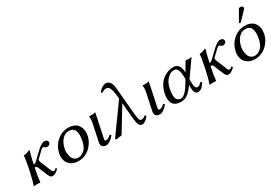

<svg xmlns="http://www.w3.org/2000/svg" viewBox="44 -1605 3621 2524"><g transform="rotate(-30 1854.0 -343.0)"><path d="M266.1 -429.2Q259.3 -411.6 251.2 -380.9Q243.2 -350.1 238.3 -328.6L233.4 -307.1L220.2 -245.1Q241.7 -245.1 273.4 -274.9L321.3 -321.8Q366.2 -365.2 388.2 -385Q410.2 -404.8 439.5 -423.3Q468.8 -441.9 490.2 -441.9Q515.1 -441.9 530 -428.5Q544.9 -415 540 -390.1Q537.6 -377.4 523.7 -367.7Q509.8 -357.9 495.1 -357.9Q470.7 -357.9 459 -371.1Q450.2 -382.3 439 -381.8Q428.2 -381.8 411.1 -368.2Q394 -354.5 356.4 -316.9L312 -273.9Q308.1 -270 306.6 -261.2Q304.2 -249 315.4 -223.1L362.8 -106.9Q366.7 -98.1 371.3 -86.2Q376 -74.2 378.2 -68.8Q380.4 -63.5 383.8 -56.6Q387.2 -49.8 390.1 -47.4Q393.1 -44.9 397.2 -43Q401.4 -41 406.7 -41Q417 -41 424.3 -45.4Q431.6 -49.8 445.3 -63L460.9 -45.9Q424.3 -10.7 402.8 -0.5Q381.3 9.8 358.9 9.8Q340.8 9.8 328.9 -4.6Q316.9 -19 298.3 -63L250.5 -180.2Q244.6 -195.3 236.8 -200.2Q229 -205.1 211.4 -205.1L206.5 -180.2Q182.6 -67.4 178.2 0L175.3 2.9Q162.1 0 127.9 0L78.6 2.9L78.1 0Q101.6 -63.5 126.5 -180.2L138.2 -234.9Q163.6 -355 165.5 -411.1L168 -414.1Q182.6 -415 196.8 -418.2Q210.9 -421.4 217.8 -423.6Q224.6 -425.8 240.5 -431.9Q256.3 -438 259.3 -439Q268.1 -439 266.1 -429.2Z M582.5 -205.1Q604.5 -308.1 679.9 -373.5Q755.4 -439 853 -439Q898.4 -439 933.1 -425.5Q967.8 -412.1 987.1 -389.6Q1006.3 -367.2 1017.8 -338.1Q1029.3 -309.1 1028.6 -277.3Q1027.8 -245.6 1022.5 -213.9Q1013.7 -172.9 991 -133.5Q968.3 -94.2 934.6 -62Q900.9 -29.8 854.2 -10Q807.6 9.8 755.9 9.8Q689.5 9.8 645 -21.2Q600.6 -52.2 585.7 -100.6Q570.8 -148.9 582.5 -205.1ZM837.4 -397.9Q776.9 -397.9 734.6 -348.6Q692.4 -299.3 677.2 -228Q668.9 -199.2 671.6 -164.8Q674.3 -130.4 682.9 -100.6Q691.4 -70.8 716.6 -50.8Q741.7 -30.8 778.3 -30.8Q797.4 -30.8 817.4 -38.3Q837.4 -45.9 859.1 -62.3Q880.9 -78.6 899.2 -110.8Q917.5 -143.1 926.8 -187Q971.2 -397.9 837.4 -397.9Z M1160.2 -321.8Q1175.3 -391.6 1165 -429.2L1167.5 -431.2Q1179.2 -429.2 1210.9 -429.2Q1235.8 -429.2 1263.2 -439Q1251.5 -375 1244.6 -342.8L1190.9 -90.8Q1185.1 -68.4 1187.7 -57.1Q1190.4 -45.9 1204.6 -45.9Q1239.3 -45.9 1280.3 -86.9L1297.9 -69.8Q1272 -37.1 1239.3 -12.5Q1206.5 12.2 1177.2 12.2Q1135.7 12.2 1117.2 -10Q1098.6 -32.2 1106.9 -70.8Z M1823.2 -60.1Q1803.2 -30.3 1774.9 -9Q1746.6 12.2 1725.1 12.2Q1689.5 12.2 1674.1 -19.8Q1658.7 -51.8 1652.3 -126L1631.8 -362.8L1411.6 0Q1357.9 3.9 1334 12.2L1311.5 0L1625 -435.1L1621.1 -478Q1607.4 -637.2 1546.9 -637.2Q1509.3 -637.2 1470.7 -611.8L1457 -628.9Q1519 -697.8 1568.8 -698.2Q1651.4 -698.2 1662.6 -568.8L1693.8 -213.9Q1702.6 -109.9 1710.7 -79.3Q1718.8 -48.8 1742.2 -48.8Q1760.7 -48.8 1773.7 -54Q1786.6 -59.1 1805.2 -77.1Z M1972.7 -321.8Q1987.8 -391.6 1977.5 -429.2L1980 -431.2Q1991.7 -429.2 2023.4 -429.2Q2048.3 -429.2 2075.7 -439Q2064 -375 2057.1 -342.8L2003.4 -90.8Q1997.6 -68.4 2000.2 -57.1Q2002.9 -45.9 2017.1 -45.9Q2051.8 -45.9 2092.8 -86.9L2110.4 -69.8Q2084.5 -37.1 2051.8 -12.5Q2019 12.2 1989.7 12.2Q1948.2 12.2 1929.7 -10Q1911.1 -32.2 1919.4 -70.8Z M2552.7 -190.9 2554.2 -132.8Q2556.6 -50.8 2592.8 -50.8Q2611.8 -50.8 2624 -58.3Q2636.2 -65.9 2653.8 -87.9L2678.7 -79.1Q2651.9 -31.2 2626.7 -10.7Q2601.6 9.8 2568.8 9.8Q2513.7 9.8 2511.2 -90.8L2510.7 -129.9Q2457 -55.2 2412.4 -22.7Q2367.7 9.8 2316.9 9.8Q2224.1 9.8 2190.7 -44.7Q2157.2 -99.1 2177.7 -195.8Q2189 -248.5 2211.9 -291.5Q2234.9 -334.5 2262.7 -361.3Q2290.5 -388.2 2323.7 -406.2Q2356.9 -424.3 2387.2 -431.6Q2417.5 -439 2446.3 -439Q2479 -439 2501.7 -424.1Q2524.4 -409.2 2533.7 -387.9Q2543 -366.7 2547.4 -345.2Q2551.8 -323.7 2551.3 -309.1L2550.8 -293.9L2632.3 -434.1Q2639.6 -434.1 2655.8 -431.6Q2671.9 -429.2 2679.2 -429.2Q2687 -429.2 2702.4 -431.6Q2717.8 -434.1 2724.1 -434.1ZM2509.3 -222.2 2508.8 -243.2Q2506.8 -322.8 2491 -361.3Q2475.1 -399.9 2433.1 -399.9Q2380.4 -399.9 2332.8 -350.8Q2285.2 -301.8 2267.6 -219.2Q2256.8 -164.1 2257.1 -121.8Q2257.3 -79.6 2275.9 -54.2Q2294.4 -28.8 2330.1 -28.8Q2397.5 -28.8 2484.4 -181.2Z M2935.1 -429.2Q2928.2 -411.6 2920.2 -380.9Q2912.1 -350.1 2907.2 -328.6L2902.3 -307.1L2889.2 -245.1Q2910.6 -245.1 2942.4 -274.9L2990.2 -321.8Q3035.2 -365.2 3057.1 -385Q3079.1 -404.8 3108.4 -423.3Q3137.7 -441.9 3159.2 -441.9Q3184.1 -441.9 3199 -428.5Q3213.9 -415 3209 -390.1Q3206.5 -377.4 3192.6 -367.7Q3178.7 -357.9 3164.1 -357.9Q3139.6 -357.9 3127.9 -371.1Q3119.1 -382.3 3107.9 -381.8Q3097.2 -381.8 3080.1 -368.2Q3063 -354.5 3025.4 -316.9L2981 -273.9Q2977.1 -270 2975.6 -261.2Q2973.1 -249 2984.4 -223.1L3031.7 -106.9Q3035.6 -98.1 3040.3 -86.2Q3044.9 -74.2 3047.1 -68.8Q3049.3 -63.5 3052.7 -56.6Q3056.2 -49.8 3059.1 -47.4Q3062 -44.9 3066.2 -43Q3070.3 -41 3075.7 -41Q3085.9 -41 3093.3 -45.4Q3100.6 -49.8 3114.3 -63L3129.9 -45.9Q3093.3 -10.7 3071.8 -0.5Q3050.3 9.8 3027.8 9.8Q3009.8 9.8 2997.8 -4.6Q2985.8 -19 2967.3 -63L2919.4 -180.2Q2913.6 -195.3 2905.8 -200.2Q2897.9 -205.1 2880.4 -205.1L2875.5 -180.2Q2851.6 -67.4 2847.2 0L2844.2 2.9Q2831.1 0 2796.9 0L2747.6 2.9L2747.1 0Q2770.5 -63.5 2795.4 -180.2L2807.1 -234.9Q2832.5 -355 2834.5 -411.1L2836.9 -414.1Q2851.6 -415 2865.7 -418.2Q2879.9 -421.4 2886.7 -423.6Q2893.6 -425.8 2909.4 -431.9Q2925.3 -438 2928.2 -439Q2937 -439 2935.1 -429.2Z M3607.9 -682.1Q3623.5 -682.1 3634.5 -671.9Q3645.5 -661.6 3642.6 -647Q3640.1 -636.2 3632.8 -628.9L3515.1 -506.8Q3507.3 -499 3501.2 -499Q3495.1 -499 3491.9 -502.9Q3488.8 -506.8 3489.7 -512.2Q3490.2 -515.6 3494.1 -522L3576.7 -665Q3585.9 -682.1 3607.9 -682.1ZM3261.7 -205.1Q3283.7 -308.1 3359.1 -373.5Q3434.6 -439 3532.2 -439Q3577.6 -439 3612.3 -425.5Q3647 -412.1 3666.3 -389.6Q3685.5 -367.2 3697 -338.1Q3708.5 -309.1 3707.8 -277.3Q3707 -245.6 3701.7 -213.9Q3692.9 -172.9 3670.2 -133.5Q3647.5 -94.2 3613.8 -62Q3580.1 -29.8 3533.4 -10Q3486.8 9.8 3435.1 9.8Q3368.7 9.8 3324.2 -21.2Q3279.8 -52.2 3264.9 -100.6Q3250 -148.9 3261.7 -205.1ZM3516.6 -397.9Q3456.1 -397.9 3413.8 -348.6Q3371.6 -299.3 3356.4 -228Q3348.1 -199.2 3350.8 -164.8Q3353.5 -130.4 3362.1 -100.6Q3370.6 -70.8 3395.8 -50.8Q3420.9 -30.8 3457.5 -30.8Q3476.6 -30.8 3496.6 -38.3Q3516.6 -45.9 3538.3 -62.3Q3560.1 -78.6 3578.4 -110.8Q3596.7 -143.1 3606 -187Q3650.4 -397.9 3516.6 -397.9Z"/></g></svg>

Font: Linux Biolinum
Style: Italic
Weight: 400
Italic angle: -12°
Designer: Philipp H. Poll
Foundry: Philipp H. Poll
Version: Version 1.1.3 ; ttfautohint (v0.9)